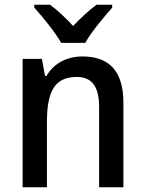

<svg xmlns="http://www.w3.org/2000/svg" viewBox="-20 -786 609 806"><path d="M237 -606H338C362 -651 417 -715 451 -754V-766H385C351 -740 321 -713 287 -677C255 -711 221 -744 190 -766H124V-754C160 -714 212 -650 237 -606ZM326 -549C262 -549 206 -521 175 -467H169L156 -539H75V0H177V-273C177 -400 208 -463 302 -463C367 -463 396 -421 396 -338V0H498V-355C498 -489 437 -549 326 -549Z"/></svg>

Font: Noto Sans Lao Looped SemiCondensed Medium
Style: Regular
Weight: 500
Width: 4
Designer: Mark Frömberg, Ben Mitchell
Foundry: The Fontpad Ltd
Version: Version 1.002